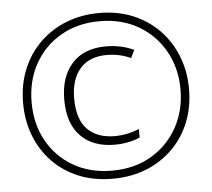

<svg xmlns="http://www.w3.org/2000/svg" viewBox="-52 -779 934 845"><g transform="rotate(-5 415.0 -357.0)"><path d="M413.1 8.8Q329.6 8.8 262.2 -19Q194.8 -46.9 147 -96.9Q99.1 -147 73.7 -213.4Q48.3 -279.8 48.3 -356.9Q48.3 -439 76.2 -506.3Q104 -573.7 154.1 -622.3Q204.1 -670.9 271 -697Q337.9 -723.1 415.5 -723.1Q498 -723.1 565.2 -695.1Q632.3 -667 680.7 -616.9Q729 -566.9 755.1 -500Q781.2 -433.1 781.2 -356Q781.2 -276.9 754.6 -210.2Q728 -143.6 678.7 -94.5Q629.4 -45.4 562 -18.3Q494.6 8.8 413.1 8.8ZM413.1 -26.9Q512.7 -26.9 586.9 -70.8Q661.1 -114.7 702.4 -189.5Q743.7 -264.2 743.7 -356.9Q743.7 -450.7 702.1 -525.4Q660.6 -600.1 586.4 -643.6Q512.2 -687 414.6 -687Q317.4 -687 243.2 -644Q168.9 -601.1 127.4 -526.6Q85.9 -452.1 85.9 -356.9Q85.9 -261.2 127.2 -186.8Q168.5 -112.3 242.2 -69.6Q315.9 -26.9 413.1 -26.9ZM434.6 -139.6Q339.4 -139.6 284.7 -194.8Q230 -250 230 -356Q230 -457.5 283 -515.9Q335.9 -574.2 433.1 -574.2Q499.5 -574.2 556.2 -547.9L539.1 -513.2Q490.2 -536.1 433.1 -536.1Q356 -536.1 314.9 -489Q273.9 -441.9 273.9 -357.4Q273.9 -266.1 316.9 -221.7Q359.9 -177.2 439.5 -177.2Q464.4 -177.2 490.7 -182.4Q517.1 -187.5 545.9 -199.2V-161.6Q494.6 -139.6 434.6 -139.6Z"/></g></svg>

Font: Open Sans Condensed Light
Style: Regular
Weight: 300
Width: 3
Designer: Monotype Design Team
Foundry: Monotype Imaging Inc.
Version: Version 3.003; ttfautohint (v1.8.4)